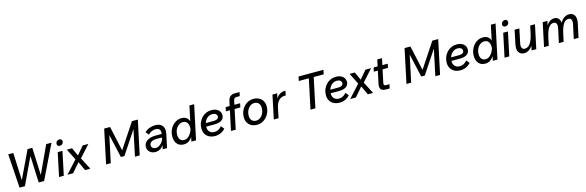

<svg xmlns="http://www.w3.org/2000/svg" viewBox="84 -2315 11920 3907"><g transform="rotate(-15 6043.5 -361.5)"><path d="M189 0 142 -715H248L273 -135L549 -715H649L673 -136L942 -715H1053L706 0H592L569 -564L302 0Z M1146 -663Q1146 -695 1168.5 -717Q1191 -739 1223 -739Q1249 -739 1264.5 -724Q1280 -709 1280 -684Q1280 -653 1258 -631Q1236 -609 1203 -609Q1177 -609 1161.5 -624Q1146 -639 1146 -663ZM1021 0 1126 -497H1226L1121 0Z M1198 0 1436 -262 1318 -497H1428L1506 -324L1652 -497H1771L1550 -251L1680 0H1569L1481 -190L1317 0Z M2012 0 2163 -715H2287L2402 -192L2748 -715H2872L2720 0H2620L2736 -550L2416 -68H2342L2230 -560L2111 0Z M3205 0 3222 -79Q3155 16 3050 16Q2978 16 2932 -25.5Q2886 -67 2886 -133Q2886 -213 2954.5 -260Q3023 -307 3140 -307H3265Q3275 -368 3251 -400Q3227 -432 3169 -432Q3126 -432 3084.5 -413.5Q3043 -395 3011 -360L2957 -425Q2998 -467 3057 -490Q3116 -513 3179 -513Q3268 -513 3315.5 -469.5Q3363 -426 3363 -348Q3363 -335 3361 -318Q3359 -301 3356 -285L3296 0ZM3076 -62Q3125 -62 3168.5 -96Q3212 -130 3242 -190L3251 -236H3138Q3067 -236 3027.5 -210.5Q2988 -185 2988 -139Q2988 -105 3012 -83.5Q3036 -62 3076 -62Z M3809 0 3829 -95Q3796 -41 3751 -12.5Q3706 16 3647 16Q3559 16 3509 -42Q3459 -100 3459 -198Q3459 -262 3480.5 -319Q3502 -376 3539.5 -419.5Q3577 -463 3627.5 -488Q3678 -513 3737 -513Q3798 -513 3838 -484.5Q3878 -456 3894 -405L3960 -720H4060L3907 0ZM3564 -204Q3564 -140 3594.5 -104.5Q3625 -69 3678 -69Q3736 -69 3782.5 -117Q3829 -165 3857 -248Q3859 -268 3859 -286Q3859 -353 3828 -390.5Q3797 -428 3744 -428Q3694 -428 3653 -397.5Q3612 -367 3588 -316.5Q3564 -266 3564 -204Z M4524 -81Q4437 16 4307 16Q4237 16 4184.5 -11Q4132 -38 4103 -87.5Q4074 -137 4074 -203Q4074 -269 4096.5 -325Q4119 -381 4158.5 -423.5Q4198 -466 4251.5 -489.5Q4305 -513 4366 -513Q4452 -513 4505.5 -470Q4559 -427 4559 -358Q4559 -291 4506.5 -253.5Q4454 -216 4360 -216H4178Q4178 -209 4178 -202Q4178 -141 4215 -104Q4252 -67 4315 -67Q4406 -67 4469 -148ZM4367 -430Q4304 -430 4257 -391.5Q4210 -353 4190 -288H4355Q4405 -288 4433 -306Q4461 -324 4461 -357Q4461 -389 4434.5 -409.5Q4408 -430 4367 -430Z M4643 0 4731 -413H4647L4664 -497H4748L4768 -589Q4794 -720 4916 -720H5016L4999 -639H4928Q4902 -639 4887.5 -625.5Q4873 -612 4866 -581L4848 -497H4968L4951 -413H4830L4743 0Z M4966 -203Q4966 -267 4988 -323Q5010 -379 5049 -422Q5088 -465 5139 -489Q5190 -513 5248 -513Q5317 -513 5368 -486Q5419 -459 5447 -410Q5475 -361 5475 -294Q5475 -230 5453 -174Q5431 -118 5392 -75Q5353 -32 5302 -8Q5251 16 5193 16Q5124 16 5073 -11Q5022 -38 4994 -87.5Q4966 -137 4966 -203ZM5193 -70Q5243 -70 5283 -100Q5323 -130 5346.5 -181Q5370 -232 5370 -294Q5370 -354 5337 -390.5Q5304 -427 5248 -427Q5199 -427 5159 -397Q5119 -367 5095 -316.5Q5071 -266 5071 -203Q5071 -142 5104 -106Q5137 -70 5193 -70Z M5545 0 5650 -497H5749L5728 -395Q5760 -448 5807 -476.5Q5854 -505 5909 -505H5926L5906 -410H5885Q5814 -410 5762.5 -361.5Q5711 -313 5689 -209L5645 0Z M6318 0 6450 -625H6239L6258 -715H6783L6764 -625H6553L6421 0Z M7147 -81Q7060 16 6930 16Q6860 16 6807.5 -11Q6755 -38 6726 -87.5Q6697 -137 6697 -203Q6697 -269 6719.5 -325Q6742 -381 6781.5 -423.5Q6821 -466 6874.5 -489.5Q6928 -513 6989 -513Q7075 -513 7128.5 -470Q7182 -427 7182 -358Q7182 -291 7129.5 -253.5Q7077 -216 6983 -216H6801Q6801 -209 6801 -202Q6801 -141 6838 -104Q6875 -67 6938 -67Q7029 -67 7092 -148ZM6990 -430Q6927 -430 6880 -391.5Q6833 -353 6813 -288H6978Q7028 -288 7056 -306Q7084 -324 7084 -357Q7084 -389 7057.5 -409.5Q7031 -430 6990 -430Z M7155 0 7393 -262 7275 -497H7385L7463 -324L7609 -497H7728L7507 -251L7637 0H7526L7438 -190L7274 0Z M7794 -162 7847 -413H7763L7780 -497H7865L7895 -636H7995L7965 -497H8079L8061 -413H7947L7893 -158Q7891 -146 7889.5 -137.5Q7888 -129 7888 -122Q7888 -102 7897.5 -93.5Q7907 -85 7931 -85H8004L7986 0H7906Q7844 0 7814.5 -25Q7785 -50 7785 -101Q7785 -126 7794 -162Z M8340 0 8491 -715H8615L8730 -192L9076 -715H9200L9048 0H8948L9064 -550L8744 -68H8670L8558 -560L8439 0Z M9692 -81Q9605 16 9475 16Q9405 16 9352.5 -11Q9300 -38 9271 -87.5Q9242 -137 9242 -203Q9242 -269 9264.5 -325Q9287 -381 9326.5 -423.5Q9366 -466 9419.5 -489.5Q9473 -513 9534 -513Q9620 -513 9673.5 -470Q9727 -427 9727 -358Q9727 -291 9674.5 -253.5Q9622 -216 9528 -216H9346Q9346 -209 9346 -202Q9346 -141 9383 -104Q9420 -67 9483 -67Q9574 -67 9637 -148ZM9535 -430Q9472 -430 9425 -391.5Q9378 -353 9358 -288H9523Q9573 -288 9601 -306Q9629 -324 9629 -357Q9629 -389 9602.5 -409.5Q9576 -430 9535 -430Z M10159 0 10179 -95Q10146 -41 10101 -12.5Q10056 16 9997 16Q9909 16 9859 -42Q9809 -100 9809 -198Q9809 -262 9830.5 -319Q9852 -376 9889.5 -419.5Q9927 -463 9977.5 -488Q10028 -513 10087 -513Q10148 -513 10188 -484.5Q10228 -456 10244 -405L10310 -720H10410L10257 0ZM9914 -204Q9914 -140 9944.5 -104.5Q9975 -69 10028 -69Q10086 -69 10132.5 -117Q10179 -165 10207 -248Q10209 -268 10209 -286Q10209 -353 10178 -390.5Q10147 -428 10094 -428Q10044 -428 10003 -397.5Q9962 -367 9938 -316.5Q9914 -266 9914 -204Z M10531 -663Q10531 -695 10553.5 -717Q10576 -739 10608 -739Q10634 -739 10649.5 -724Q10665 -709 10665 -684Q10665 -653 10643 -631Q10621 -609 10588 -609Q10562 -609 10546.5 -624Q10531 -639 10531 -663ZM10406 0 10511 -497H10611L10506 0Z M11075 0H10976L10996 -96Q10963 -42 10917.5 -13Q10872 16 10821 16Q10755 16 10718.5 -23Q10682 -62 10682 -130Q10682 -147 10684 -167.5Q10686 -188 10692 -214L10751 -497H10851L10792 -214Q10788 -195 10785.5 -177.5Q10783 -160 10783 -149Q10783 -112 10802 -90.5Q10821 -69 10855 -69Q10989 -69 11046 -339L11080 -497H11180Z M11238 0 11343 -497H11442L11423 -408Q11454 -458 11497 -485.5Q11540 -513 11588 -513Q11643 -513 11675.5 -479Q11708 -445 11712 -384Q11745 -446 11794.5 -479.5Q11844 -513 11901 -513Q11963 -513 11999 -474Q12035 -435 12035 -364Q12035 -350 12033.5 -332Q12032 -314 12027 -291L11965 0H11865L11927 -293Q11930 -309 11932 -324Q11934 -339 11934 -349Q11934 -385 11916 -406Q11898 -427 11866 -427Q11802 -427 11758.5 -362Q11715 -297 11687 -167L11651 0H11551L11613 -293Q11617 -309 11618.5 -324Q11620 -339 11620 -349Q11620 -385 11602 -406Q11584 -427 11552 -427Q11488 -427 11444.5 -362Q11401 -297 11373 -167L11338 0Z"/></g></svg>

Font: Wix Madefor Text Medium
Style: Italic
Weight: 500
Italic angle: -12°
Designer: Dalton Maag Ltd
Foundry: Dalton Maag Ltd
Version: Version 3.100